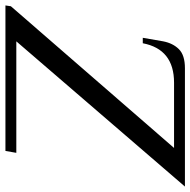

<svg xmlns="http://www.w3.org/2000/svg" viewBox="-39 -683 700 706"><g transform="rotate(90 311.0 -330.0)"><path d="M-19 -20 502 -620H262Q139 -620 117 -505H97L110 -580Q117 -616 139 -638Q161 -660 209 -660H644L110 -40H520L513 0H-22Z"/></g></svg>

Font: Philosopher
Style: Italic
Weight: 400
Italic angle: -10°
Designer: Jovanny Lemonad
Foundry: Jovanny Lemonad
Version: Version 2.000